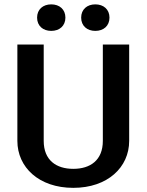

<svg xmlns="http://www.w3.org/2000/svg" viewBox="-20 -857 682 893"><path d="M218.3 -836.7C180 -836.7 152.5 -813.3 152.5 -775C152.5 -736.7 180 -713.3 218.3 -713.3C256.7 -713.3 284.2 -736.7 284.2 -775C284.2 -813.3 256.7 -836.7 218.3 -836.7ZM423.3 -836.7C385 -836.7 357.5 -813.3 357.5 -775C357.5 -736.7 385 -713.3 423.3 -713.3C461.7 -713.3 489.2 -736.7 489.2 -775C489.2 -813.3 461.7 -836.7 423.3 -836.7ZM60.8 -201.7C60.8 -79.2 160.8 16.7 320.8 16.7C480.8 16.7 580.8 -79.2 580.8 -201.7V-650H458.3V-201.7C458.3 -111.7 400 -71.7 320.8 -71.7C241.7 -71.7 183.3 -111.7 183.3 -201.7V-650H60.8Z"/></svg>

Font: Boon SemiBold
Style: Regular
Weight: 600
Designer: Sungsit Sawaiwan
Foundry: FontUni
Version: Version 2.0